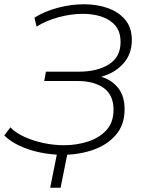

<svg xmlns="http://www.w3.org/2000/svg" viewBox="-49 -723 681 903"><path d="M246 5Q192 5 139.5 -6Q87 -17 43 -37.5Q-1 -58 -29 -86L0 -124Q25 -98 65.5 -79.5Q106 -61 154.5 -50.5Q203 -40 252 -40Q312 -40 365.5 -57.5Q419 -75 452 -111.5Q485 -148 485 -207Q485 -276 439 -309Q393 -342 316 -342H159L167 -386H323Q409 -386 463.5 -420.5Q518 -455 518 -525Q518 -573 494 -602Q470 -631 429.5 -644.5Q389 -658 341 -658Q285 -658 226.5 -642Q168 -626 123 -598L113 -640Q163 -671 225 -687Q287 -703 346 -703Q407 -703 458 -685Q509 -667 540 -630Q571 -593 571 -535Q571 -468 530.5 -423.5Q490 -379 427 -362Q477 -347 507 -309Q537 -271 537 -209Q537 -136 496 -88.5Q455 -41 388.5 -18Q322 5 246 5ZM271 -15 236 160H187L222 -15Z"/></svg>

Font: Montserrat Light
Style: Italic
Weight: 300
Italic angle: -11.3°
Designer: Julieta Ulanovsky
Foundry: Julieta Ulanovsky
Version: Version 9.000; ttfautohint (v1.8.4.7-5d5b)